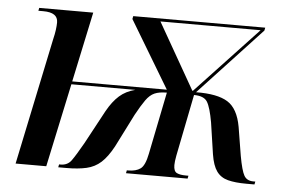

<svg xmlns="http://www.w3.org/2000/svg" viewBox="-43 -595 978 655"><g transform="rotate(5 445.5 -268.0)"><path d="M123 -435Q127 -451 129 -466Q131 -481 131 -492Q131 -526 81 -526H64L66 -536H251L200 -296H524L386 -526L388 -536H840L838 -526L624 -296Q697 -297 732.5 -275Q768 -253 779 -191L795 -93Q804 -43 813.5 -26.5Q823 -10 845 -10H852L850 0H822Q784 0 759 -6.5Q734 -13 720 -32.5Q706 -52 700 -90L684 -198Q675 -249 663.5 -267.5Q652 -286 618 -286L576 -75Q572 -54 572 -42Q572 -21 583 -15.5Q594 -10 614 -10H623L621 0H410L412 -10H417Q443 -10 458.5 -21Q474 -32 482 -73L525 -286Q499 -286 483 -279Q467 -272 453.5 -253Q440 -234 422 -201L365 -88Q345 -51 324 -32Q303 -13 274.5 -6.5Q246 0 206 0H178L180 -10H185Q209 -10 222 -28Q235 -46 260 -90L322 -205Q341 -239 363 -258.5Q385 -278 417 -286H198L137 0H32ZM611 -300H613L825 -526H482Z"/></g></svg>

Font: Noto Serif Display SemiCondensed Medium
Style: Italic
Weight: 500
Width: 4
Italic angle: -12°
Designer: Monotype Design Team
Foundry: Monotype Imaging Inc.
Version: Version 2.009